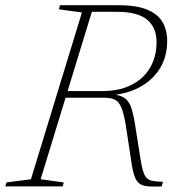

<svg xmlns="http://www.w3.org/2000/svg" viewBox="-47 -702 678 723"><path d="M337.5 -359Q402.5 -359 448.5 -382.5Q494.5 -406 518.5 -447.8Q542.5 -489.5 542.5 -543Q542.5 -598.5 506.8 -628Q471 -657.5 394.5 -657.5H264.5L259.5 -682.5H397Q466 -682.5 506.5 -666Q547 -649.5 564.8 -619.2Q582.5 -589 582.5 -547.5Q582.5 -491 557 -447.5Q531.5 -404 485 -377Q438.5 -350 374 -343.5V-347Q405 -344.5 421.5 -333.2Q438 -322 446 -299.8Q454 -277.5 460 -242.5L484 -91.5Q490 -58 497.8 -42.5Q505.5 -27 521.2 -22.5Q537 -18 566.5 -17.5L562 0Q530.5 1.5 510.8 -0.2Q491 -2 479.5 -9.8Q468 -17.5 461.5 -33.5Q455 -49.5 450 -77L426 -234.5Q418.5 -277.5 409.2 -298.8Q400 -320 385 -327Q370 -334 344.5 -334H178.5L178 -359ZM106 -27 193 -15 189 0H-27L-22.5 -15L69.5 -27L261.5 -655L174.5 -667L179 -682.5H306.5Z"/></svg>

Font: Newsreader ExtraLight
Style: Italic
Weight: 250
Italic angle: -17°
Designer: Hugues Gentile
Foundry: Production Type
Version: Version 1.003